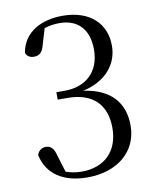

<svg xmlns="http://www.w3.org/2000/svg" viewBox="-85 -809 727 890"><g transform="rotate(-10 278.5 -364.0)"><path d="M256 15C396 15 493 -65 493 -188C493 -293 434 -366 305 -384C416 -409 472 -482 472 -567C472 -672 398 -743 270 -743C175 -743 86 -703 69 -604C75 -587 90 -579 107 -579C132 -579 147 -590 156 -624L179 -701C204 -709 227 -712 251 -712C338 -712 387 -657 387 -564C387 -457 318 -399 221 -399H181V-364H226C346 -364 408 -301 408 -191C408 -85 344 -16 233 -16C205 -16 181 -21 159 -29L135 -107C126 -144 112 -158 88 -158C69 -158 54 -147 47 -127C67 -34 142 15 256 15Z"/></g></svg>

Font: Harano Aji Mincho KR
Style: Regular
Weight: 400
Foundry: Masamichi Hosoda
Version: HaranoAjiMinchoKR-Regular version 20230610;ttx 4.39.4